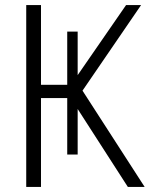

<svg xmlns="http://www.w3.org/2000/svg" viewBox="-20 -734 640 754"><path d="M83 0V-714H141V-401H244V-610H285V-439L475 -714H534L304 -378L548 0H482L285 -306V-127H244V-349H141V0Z"/></svg>

Font: Noto Sans Mono Light
Style: Regular
Weight: 300
Designer: Monotype Design Team
Foundry: Monotype Imaging Inc.
Version: Version 2.014; ttfautohint (v1.8.4.7-5d5b)